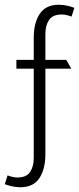

<svg xmlns="http://www.w3.org/2000/svg" viewBox="-20 -722 333 808"><path d="M49 -470H122V-563Q122 -626 147.5 -664Q173 -702 227 -702Q247 -702 265 -697.5Q283 -693 293 -689L281 -652Q275 -655 262.5 -658Q250 -661 240 -661Q202 -661 186.5 -638Q171 -615 171 -579V-470H259L280 -433H171V-73Q171 -10 145.5 28Q120 66 66 66Q46 66 28 61.5Q10 57 0 53L12 16Q18 19 30.5 22Q43 25 53 25Q91 25 106.5 2Q122 -21 122 -57V-433H49Z"/></svg>

Font: Palanquin Thin
Style: Regular
Weight: 250
Designer: Pria Ravichandran
Version: Version 1.001